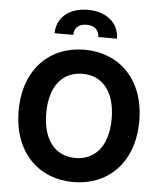

<svg xmlns="http://www.w3.org/2000/svg" viewBox="-63 -1016 907 1080"><g transform="rotate(5 391.0 -476.0)"><path d="M391 9.9C583.8 9.9 731.5 -125.7 731.5 -363.6C731.5 -601.6 583.8 -737.2 391 -737.2C197.1 -737.2 50.4 -601.6 50.4 -363.6C50.4 -126.8 197.1 9.9 391 9.9ZM206.3 -363.6C206.3 -517.8 279.1 -601.2 391 -601.2C502.5 -601.2 575.6 -517.8 575.6 -363.6C575.6 -209.5 502.5 -126.1 391 -126.1C279.1 -126.1 206.3 -209.5 206.3 -363.6ZM214.1 -815H319.6C319.2 -847.7 338.4 -878.2 389.9 -878.2C440.3 -878.2 460.2 -848 460.6 -815H566.1C565.7 -900.9 497.5 -962.4 389.9 -962.4C281.6 -962.4 213.8 -900.9 214.1 -815Z"/></g></svg>

Font: Inter-Hewn
Style: Bold
Weight: 700
Designer: Rasmus Andersson
Foundry: rsms
Version: Version 3.012;git-f93a4a705